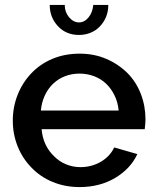

<svg xmlns="http://www.w3.org/2000/svg" viewBox="-20 -750 635 780"><path d="M243 -730H182Q182 -679 216 -643Q249 -608 301 -608Q326 -608 348 -617Q370 -626 386 -643Q420 -679 420 -730H359Q356 -699 339.5 -679Q323 -659 301 -659Q278 -659 260.5 -680Q243 -701 243 -730ZM538 -124 444 -151Q427 -115 390 -93Q352 -71 307 -71Q277 -71 249.5 -82Q222 -93 201 -114Q155 -157 149 -225H568Q571 -252 571 -265Q571 -319 552.5 -367.5Q534 -416 499 -452Q462 -489 412.5 -510.5Q363 -532 304 -532Q243 -532 193 -511Q143 -490 107 -452Q71 -414 51.5 -364.5Q32 -315 32 -260Q32 -205 51.5 -156Q71 -107 107 -70Q143 -32 193.5 -11Q244 10 303 10Q385 10 447.5 -27Q510 -64 538 -124ZM196 -410Q217 -430 244.5 -440.5Q272 -451 303 -451Q334 -451 362 -440.5Q390 -430 411 -410Q432 -390 445.5 -362Q459 -334 462 -301H146Q149 -334 162 -362Q175 -390 196 -410Z"/></svg>

Font: RT Raleway SemiBold
Style: Regular
Weight: 400
Designer: Matt McInerney, Pablo Impallari, Rodrigo Fuenzalida — Edited by Milan Moffatt in April 2016
Foundry: Matt McInerney, Pablo Impallari, Rodrigo Fuenzalida — Edited by Milan Moffatt in April 2016
Version: Version 3.001